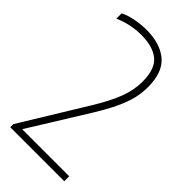

<svg xmlns="http://www.w3.org/2000/svg" viewBox="-234 -810 870 870"><g transform="rotate(45 201.0 -374.5)"><path d="M26 0V-20L217 -332Q263.5 -408 283.8 -462.8Q304 -517.5 304 -569Q304 -651.5 264 -683.8Q224 -716 151 -716Q81.5 -716 18 -688V-722Q43.5 -735 80 -742Q116.5 -749 151 -749Q238 -749 288.5 -707Q339 -665 339 -569Q339 -531.5 329.8 -494.2Q320.5 -457 299.8 -413Q279 -369 244 -312L70.5 -32H372V0Z"/></g></svg>

Font: Encode Sans Cnd Th
Style: Regular
Weight: 100
Width: 3
Designer: Multiple Designers
Foundry: Impallari Type
Version: Version 3.002; ttfautohint (v1.8.3) -l 8 -r 50 -G 200 -x 14 